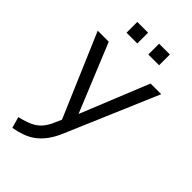

<svg xmlns="http://www.w3.org/2000/svg" viewBox="-276 -776 1084 1084"><g transform="rotate(45 265.5 -234.0)"><path d="M59 227 40 160Q87 149 118.5 134.5Q150 120 171 96Q192 72 207 36L233 -23L231 11L12 -502H100L281 -61H255L434 -502H519L287 42Q267 90 243 122.5Q219 155 191.5 175.5Q164 196 131 208Q98 220 59 227ZM309 -609V-695H395V-609ZM135 -609V-695H221V-609Z"/></g></svg>

Font: Mulish ExtraLight
Style: Regular
Weight: 400
Version: Version 3.603